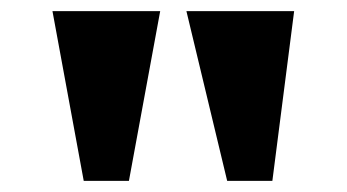

<svg xmlns="http://www.w3.org/2000/svg" viewBox="-20 -734 622 344"><path d="M387 -410 314 -714H507L468 -410ZM130 -410 74 -714H267L211 -410Z"/></svg>

Font: Noto Serif Kannada Black
Style: Regular
Weight: 900
Version: Version 2.003